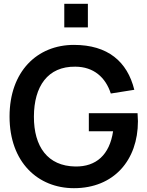

<svg xmlns="http://www.w3.org/2000/svg" viewBox="-20 -970 772 1005"><path d="M367 15C576 15 702 -131.5 702 -335.5C702 -339.5 701 -367 700 -377.5H445V-283H572C553.5 -159 483 -97 374.5 -98.5C229.5 -100.5 157 -202.5 157.5 -360C158 -517.5 229.5 -623 374.5 -621C470 -620.5 532.5 -565.5 560 -480.5L683 -500C646.5 -648 544 -735 367 -735C174.5 -735 30 -596 30 -360C30 -120 179.5 15 367 15ZM316.5 -826.5H440V-950H316.5Z"/></svg>

Font: Manrope
Style: Bold
Weight: 700
Designer: Mikhail Sharanda
Foundry: Mikhail Sharanda
Version: Version 4.505;FEAKit 1.0